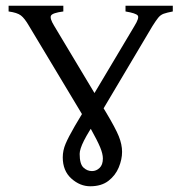

<svg xmlns="http://www.w3.org/2000/svg" viewBox="-20 -635 641 670"><path d="M583 -595Q562 -591 551 -587Q540 -583 532 -573Q524 -563 512 -544L319 -219Q258 -131 258 -98Q258 -63 271 -50.5Q284 -38 301 -38Q316 -38 327.5 -49Q339 -60 339 -82Q339 -98 329.5 -121Q320 -144 296 -187L81 -545Q66 -571 53 -581Q40 -591 10 -595V-615H201V-595Q163 -590 158 -580.5Q153 -571 169 -545L350 -243Q383 -188 394.5 -159.5Q406 -131 406 -105Q406 -79 394.5 -51Q383 -23 358.5 -4Q334 15 295 15Q259 15 229 -12Q199 -39 199 -86Q199 -110 209 -133.5Q219 -157 241 -195L449 -544Q467 -573 460.5 -581Q454 -589 418 -595V-615H583Z"/></svg>

Font: ChillKai
Style: Regular
Weight: 400
Designer: ChillType
Foundry: 寒蝉字型
Version: Version 2.000